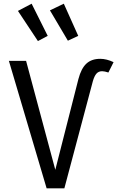

<svg xmlns="http://www.w3.org/2000/svg" viewBox="-20 -1018 640 1038"><path d="M238 -824 185 -796 77 -959 151 -998ZM403 -824 347 -798 250 -962 325 -998ZM566 -626Q545 -633 532 -633Q513 -633 501.5 -620Q490 -607 482 -579L328 0H232L28 -689H121L279 -100L404 -591Q419 -648 447 -674Q475 -700 522 -700Q556 -700 594 -682Z"/></svg>

Font: Fira Mono
Style: Regular
Weight: 400
Designer: Carrois Corporate & Edenspiekermann AG
Foundry: Carrois Corporate GbR & Edenspiekermann AG
Version: Version 3.206;PS 003.206;hotconv 1.0.70;makeotf.lib2.5.58329